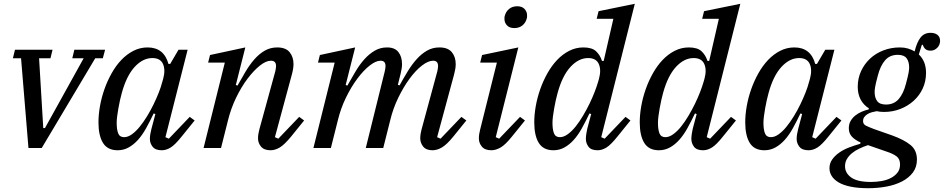

<svg xmlns="http://www.w3.org/2000/svg" viewBox="-20 -780 4975 1012"><path d="M91 -473H48L59 -518H257L246 -473H186L208 -105H217L421 -473H361L372 -518H534L522 -473H482L200 0H130Z M600 12Q547 12 523 -26.5Q499 -65 499 -135Q499 -176 507 -221Q515 -266 530.5 -310Q546 -354 568.5 -394Q591 -434 619.5 -464Q648 -494 683 -512Q718 -530 758 -530Q844 -530 868 -443H877L921 -518H969L852 -57L870 -49L980 -164L1006 -145L938 -61Q903 -17 879.5 -2.5Q856 12 833 12Q799 12 784.5 -6.5Q770 -25 770 -48Q770 -60 772.5 -74.5Q775 -89 778 -100L799 -179L790 -182Q770 -140 750 -104Q730 -68 707 -42.5Q684 -17 657.5 -2.5Q631 12 600 12ZM634 -57Q654 -57 675 -72Q696 -87 716 -111.5Q736 -136 755 -167Q774 -198 789.5 -230Q805 -262 817 -292.5Q829 -323 835 -347L840 -364Q853 -412 839 -443Q825 -474 783 -474Q733 -474 690 -427.5Q647 -381 622 -290Q617 -273 612.5 -252Q608 -231 604 -209Q600 -187 597.5 -167Q595 -147 595 -133Q595 -97 603 -77Q611 -57 634 -57Z M1406 12Q1372 12 1356 -7Q1340 -26 1340 -51Q1340 -62 1342 -74.5Q1344 -87 1347 -98L1431 -404Q1433 -413 1434 -420Q1435 -427 1435 -432Q1435 -460 1408 -460Q1382 -460 1349.5 -434Q1317 -408 1284.5 -365Q1252 -322 1224.5 -265Q1197 -208 1182 -147L1145 0H1053L1165 -450H1077L1087 -490L1273 -530L1223 -332L1232 -329Q1253 -367 1274.5 -403Q1296 -439 1321 -467.5Q1346 -496 1375.5 -513Q1405 -530 1441 -530Q1486 -530 1506.5 -505Q1527 -480 1527 -442Q1527 -419 1518 -386L1429 -57L1447 -49L1557 -164L1583 -145L1515 -61Q1480 -18 1455 -3Q1430 12 1406 12Z M2260 12Q2226 12 2210.5 -7.5Q2195 -27 2195 -51Q2195 -62 2197 -74.5Q2199 -87 2202 -98L2285 -404Q2287 -413 2288 -420Q2289 -427 2289 -432Q2289 -460 2263 -460Q2237 -460 2204 -434.5Q2171 -409 2139 -365.5Q2107 -322 2079.5 -265.5Q2052 -209 2037 -147L2000 0H1908L2008 -404Q2010 -413 2011 -420Q2012 -427 2012 -432Q2012 -460 1986 -460Q1961 -460 1928.5 -434.5Q1896 -409 1863.5 -365.5Q1831 -322 1803.5 -265.5Q1776 -209 1761 -147L1724 0H1632L1744 -450H1656L1666 -490L1852 -530L1802 -332L1811 -329Q1832 -366 1853.5 -402.5Q1875 -439 1900 -467Q1925 -495 1954.5 -512.5Q1984 -530 2020 -530Q2061 -530 2080 -505.5Q2099 -481 2099 -442Q2099 -421 2092 -393L2077 -333L2086 -330Q2107 -368 2129 -404Q2151 -440 2176 -468Q2201 -496 2230.5 -513Q2260 -530 2296 -530Q2341 -530 2361.5 -505Q2382 -480 2382 -442Q2382 -429 2379.5 -415Q2377 -401 2373 -386L2284 -57L2302 -49L2412 -164L2438 -145L2370 -61Q2335 -18 2309.5 -3Q2284 12 2260 12Z M2570 12Q2536 12 2520 -7Q2504 -26 2504 -51Q2504 -62 2506 -74.5Q2508 -87 2511 -98L2599 -450H2511L2521 -490L2712 -530L2593 -57L2611 -49L2721 -164L2747 -145L2679 -61Q2644 -17 2618.5 -2.5Q2593 12 2570 12ZM2691 -632Q2665 -632 2652 -646.5Q2639 -661 2639 -678Q2639 -682 2639 -687.5Q2639 -693 2641 -698Q2647 -720 2664 -733.5Q2681 -747 2706 -747Q2732 -747 2745 -732.5Q2758 -718 2758 -701Q2758 -697 2758 -691.5Q2758 -686 2756 -681Q2750 -659 2733 -645.5Q2716 -632 2691 -632Z M2897 12Q2844 12 2820 -26.5Q2796 -65 2796 -135Q2796 -176 2804 -221Q2812 -266 2827.5 -310Q2843 -354 2865.5 -394Q2888 -434 2916.5 -464Q2945 -494 2980 -512Q3015 -530 3055 -530Q3100 -530 3121.5 -510Q3143 -490 3153 -459H3162L3213 -681H3125L3135 -721L3326 -760L3149 -57L3167 -49L3277 -164L3303 -145L3235 -61Q3200 -17 3176.5 -2.5Q3153 12 3130 12Q3096 12 3082 -6.5Q3068 -25 3068 -48Q3068 -60 3070.5 -75.5Q3073 -91 3075 -100L3096 -179L3087 -182Q3067 -140 3047 -104Q3027 -68 3004 -42.5Q2981 -17 2954.5 -2.5Q2928 12 2897 12ZM2931 -57Q2951 -57 2972.5 -72.5Q2994 -88 3014 -113Q3034 -138 3053 -170Q3072 -202 3087.5 -234Q3103 -266 3114.5 -296Q3126 -326 3132 -347L3137 -364Q3150 -412 3136 -443Q3122 -474 3080 -474Q3030 -474 2987 -427.5Q2944 -381 2919 -290Q2914 -273 2909.5 -252Q2905 -231 2901 -209Q2897 -187 2894.5 -167Q2892 -147 2892 -133Q2892 -97 2900 -77Q2908 -57 2931 -57Z M3453 12Q3400 12 3376 -26.5Q3352 -65 3352 -135Q3352 -176 3360 -221Q3368 -266 3383.5 -310Q3399 -354 3421.5 -394Q3444 -434 3472.5 -464Q3501 -494 3536 -512Q3571 -530 3611 -530Q3656 -530 3677.5 -510Q3699 -490 3709 -459H3718L3769 -681H3681L3691 -721L3882 -760L3705 -57L3723 -49L3833 -164L3859 -145L3791 -61Q3756 -17 3732.5 -2.5Q3709 12 3686 12Q3652 12 3638 -6.5Q3624 -25 3624 -48Q3624 -60 3626.5 -75.5Q3629 -91 3631 -100L3652 -179L3643 -182Q3623 -140 3603 -104Q3583 -68 3560 -42.5Q3537 -17 3510.5 -2.5Q3484 12 3453 12ZM3487 -57Q3507 -57 3528.5 -72.5Q3550 -88 3570 -113Q3590 -138 3609 -170Q3628 -202 3643.5 -234Q3659 -266 3670.5 -296Q3682 -326 3688 -347L3693 -364Q3706 -412 3692 -443Q3678 -474 3636 -474Q3586 -474 3543 -427.5Q3500 -381 3475 -290Q3470 -273 3465.5 -252Q3461 -231 3457 -209Q3453 -187 3450.5 -167Q3448 -147 3448 -133Q3448 -97 3456 -77Q3464 -57 3487 -57Z M4009 12Q3956 12 3932 -26.5Q3908 -65 3908 -135Q3908 -176 3916 -221Q3924 -266 3939.5 -310Q3955 -354 3977.5 -394Q4000 -434 4028.5 -464Q4057 -494 4092 -512Q4127 -530 4167 -530Q4253 -530 4277 -443H4286L4330 -518H4378L4261 -57L4279 -49L4389 -164L4415 -145L4347 -61Q4312 -17 4288.5 -2.5Q4265 12 4242 12Q4208 12 4193.5 -6.5Q4179 -25 4179 -48Q4179 -60 4181.5 -74.5Q4184 -89 4187 -100L4208 -179L4199 -182Q4179 -140 4159 -104Q4139 -68 4116 -42.5Q4093 -17 4066.5 -2.5Q4040 12 4009 12ZM4043 -57Q4063 -57 4084 -72Q4105 -87 4125 -111.5Q4145 -136 4164 -167Q4183 -198 4198.5 -230Q4214 -262 4226 -292.5Q4238 -323 4244 -347L4249 -364Q4262 -412 4248 -443Q4234 -474 4192 -474Q4142 -474 4099 -427.5Q4056 -381 4031 -290Q4026 -273 4021.5 -252Q4017 -231 4013 -209Q4009 -187 4006.5 -167Q4004 -147 4004 -133Q4004 -97 4012 -77Q4020 -57 4043 -57Z M4557 212Q4503 212 4464 204Q4425 196 4400.5 181.5Q4376 167 4364 148Q4352 129 4352 107Q4352 81 4366.5 60.5Q4381 40 4404 24Q4427 8 4456 -3Q4485 -14 4514 -22L4516 -29Q4487 -42 4470.5 -59.5Q4454 -77 4454 -104Q4454 -126 4463.5 -142.5Q4473 -159 4488 -171Q4503 -183 4521.5 -191Q4540 -199 4558 -203L4560 -209Q4532 -226 4516.5 -255Q4501 -284 4501 -322Q4501 -367 4518.5 -405Q4536 -443 4566 -471Q4596 -499 4636.5 -514.5Q4677 -530 4723 -530Q4746 -530 4765 -524.5Q4784 -519 4801 -509Q4812 -556 4831.5 -581.5Q4851 -607 4885 -607Q4908 -607 4921.5 -596Q4935 -585 4935 -565Q4935 -543 4920 -528Q4905 -513 4885 -513Q4867 -513 4857.5 -521.5Q4848 -530 4844 -544H4839L4823 -493Q4861 -457 4861 -396Q4861 -351 4843.5 -313.5Q4826 -276 4795.5 -248.5Q4765 -221 4725 -205.5Q4685 -190 4640 -190Q4617 -190 4601 -194Q4589 -192 4576 -188.5Q4563 -185 4552.5 -178.5Q4542 -172 4535.5 -163Q4529 -154 4529 -142Q4529 -125 4544.5 -117.5Q4560 -110 4586 -100L4683 -66Q4746 -43 4779.5 -15.5Q4813 12 4813 61Q4813 101 4791.5 129.5Q4770 158 4734 176.5Q4698 195 4652 203.5Q4606 212 4557 212ZM4650 -229Q4692 -229 4717 -258Q4742 -287 4755 -338Q4766 -379 4769 -396.5Q4772 -414 4772 -424Q4772 -455 4758.5 -473Q4745 -491 4712 -491Q4670 -491 4645 -462Q4620 -433 4607 -382Q4596 -341 4593 -323.5Q4590 -306 4590 -296Q4590 -265 4603.5 -247Q4617 -229 4650 -229ZM4571 179Q4598 179 4625 174.5Q4652 170 4674 159Q4696 148 4710 130.5Q4724 113 4724 87Q4724 58 4705.5 44Q4687 30 4653 19L4555 -15Q4531 -7 4509 3.5Q4487 14 4470.5 27.5Q4454 41 4444 58Q4434 75 4434 96Q4434 132 4466.5 155.5Q4499 179 4571 179Z"/></svg>

Font: IBM Plex Serif Text
Style: Italic
Weight: 450
Italic angle: -14°
Designer: Mike Abbink, Paul van der Laan, Pieter van Rosmalen
Foundry: Bold Monday
Version: Version 3.001